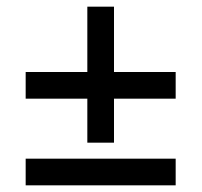

<svg xmlns="http://www.w3.org/2000/svg" viewBox="-20 -720 605 576"><path d="M57 -244H507V-164H57ZM57 -504H242V-700H322V-504H507V-424H322V-292H242V-424H57Z"/></svg>

Font: PTSerif
Style: Bold
Weight: 700
Designer: A.Korolkova, O.Umpeleva, V.Yefimov
Foundry: ParaType Ltd
Version: Version 1.000W OFL; ttfautohint (v1.2) -l 8 -r 50 -G 200 -x 